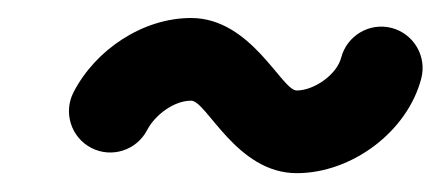

<svg xmlns="http://www.w3.org/2000/svg" viewBox="-20 -338 480 209"><path d="M140.1 -196.3C140.1 -196.3 140.1 -196.3 140.1 -196.3C148.5 -212.6 169.1 -228.4 188 -228.4C205 -228.4 237.2 -149.5 303 -149.5C362.8 -149.5 423.5 -194.5 438.6 -252.7C444.8 -276.8 430.3 -301.3 406.3 -307.6C382.2 -313.8 357.7 -299.3 351.4 -275.3C346.6 -256.7 321.8 -239.5 303 -239.5C286.5 -239.5 253.6 -318.4 188 -318.4C135.4 -318.4 84 -283.9 60.1 -237.7C48.7 -215.6 57.3 -188.4 79.4 -177C101.5 -165.6 128.6 -174.3 140.1 -196.3Z"/></svg>

Font: FRB American Cursive Guidelines Black
Style: Bold Italic
Weight: 900
Italic angle: -25°
Version: Version 2.0;Modular Font Editor K font №1